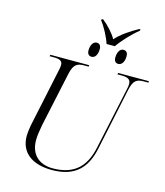

<svg xmlns="http://www.w3.org/2000/svg" viewBox="-145 -1135 1077 1253"><g transform="rotate(15 393.5 -508.0)"><path d="M457 -877H513C543 -921 600 -982 645 -1017L647 -1026H637C586 -998 527 -959 491 -918C469 -957 432 -996 395 -1026H385L383 -1017C412 -980 444 -919 457 -877ZM384 -771C407 -771 423 -795 423 -833C423 -858 411 -869 394 -869C368 -869 354 -839 354 -807C354 -782 366 -771 384 -771ZM564 -771C587 -771 604 -795 604 -833C604 -858 592 -869 574 -869C549 -869 535 -839 535 -807C535 -782 547 -771 564 -771ZM324 10C483 10 554 -71 582 -204L671 -625C686 -696 712 -704 759 -704H786L787 -714H579L577 -704H601C641 -704 667 -698 667 -662C667 -653 665 -639 662 -627L572 -207C548 -95 489 -2 327 -2C233 -2 175 -57 175 -152C175 -180 180 -215 188 -257L267 -625C282 -694 308 -704 355 -704H382L384 -714H121L119 -704H146C184 -704 206 -697 206 -668C206 -658 204 -642 200 -627L122 -259C114 -225 109 -183 109 -162C109 -52 190 10 324 10Z"/></g></svg>

Font: Noto Serif Display Light
Style: Italic
Weight: 300
Italic angle: -12°
Designer: Monotype Design Team
Foundry: Monotype Imaging Inc.
Version: Version 2.009